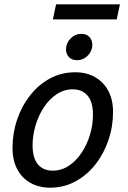

<svg xmlns="http://www.w3.org/2000/svg" viewBox="-20 -860 593 890"><path d="M38 -174Q38 -243 59.5 -306Q81 -369 120 -418.5Q159 -468 212 -496.5Q265 -525 329 -525Q381 -525 420.5 -502.5Q460 -480 482 -439Q504 -398 504 -341Q504 -273 482.5 -210Q461 -147 422 -97.5Q383 -48 329.5 -19Q276 10 213 10Q161 10 121.5 -12Q82 -34 60 -75.5Q38 -117 38 -174ZM131 -186Q131 -128 155.5 -98.5Q180 -69 224 -69Q265 -69 299 -91.5Q333 -114 358 -151.5Q383 -189 397 -235Q411 -281 411 -328Q411 -387 386 -416.5Q361 -446 317 -446Q277 -446 243 -423.5Q209 -401 184 -363.5Q159 -326 145 -279.5Q131 -233 131 -186ZM286 -631Q286 -660 307 -681.5Q328 -703 357 -703Q381 -703 394.5 -688.5Q408 -674 408 -652Q408 -624 387 -602.5Q366 -581 337 -581Q313 -581 299.5 -595.5Q286 -610 286 -631ZM225 -770 240 -840H536L521 -770Z"/></svg>

Font: Radio Canada
Style: Italic
Weight: 400
Italic angle: -12°
Designer: Charles Daoud, Etienne Aubert Bonn, Alexandre Saumier Demers, Jacques Le Bailly
Foundry: Radio-Canada
Version: Version 2.104;gftools[0.9.28.dev5+ged2979d]